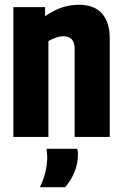

<svg xmlns="http://www.w3.org/2000/svg" viewBox="-20 -574 515 805"><path d="M36 0V-544H169V-506Q207 -532 241 -543Q275 -554 311 -554Q375 -554 407.5 -517.5Q440 -481 440 -415V0H293V-369Q293 -397 280.5 -409.5Q268 -422 247 -422Q231 -422 215 -416.5Q199 -411 183 -402V0ZM147 211Q163 179 170.5 146.5Q178 114 178 85Q178 75 177 66.5Q176 58 175 50H304Q307 61 307 72Q307 112 292 148Q277 184 253 211Z"/></svg>

Font: Georama SemiCondensed
Style: Bold
Weight: 700
Width: 4
Designer: Jean-Baptiste Levee
Foundry: Production Type
Version: Version 1.000